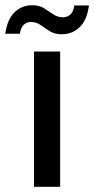

<svg xmlns="http://www.w3.org/2000/svg" viewBox="-60 -714 360 734"><path d="M70 0V-517H170V0ZM176 -583Q149 -583 130 -595Q111 -607 95 -618.5Q79 -630 58 -630Q42 -630 30.5 -619Q19 -608 16 -585H-40Q-32 -640 -4.5 -667Q23 -694 63 -694Q90 -694 108.5 -682.5Q127 -671 143.5 -659.5Q160 -648 181 -648Q198 -648 209.5 -659Q221 -670 224 -693H280Q273 -638 245 -610.5Q217 -583 176 -583Z"/></svg>

Font: DM Sans 11pt Medium
Style: Regular
Weight: 500
Version: Version 4.004;gftools[0.9.30]